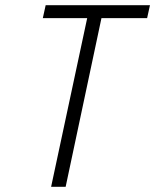

<svg xmlns="http://www.w3.org/2000/svg" viewBox="-20 -720 598 740"><path d="M371 -650H547L558 -700H156L145 -650H316L177 0H233Z"/></svg>

Font: Advent Pro
Style: Italic
Weight: 400
Italic angle: -12°
Designer: VivaRado, Andreas Kalpakidis
Foundry: VivaRado, Andreas Kalpakidis
Version: Version 3.000